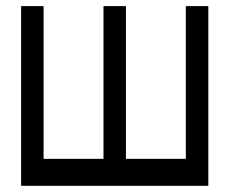

<svg xmlns="http://www.w3.org/2000/svg" viewBox="-20 -557 748 626"><path d="M48.8 48.8V-537.1H122.1V-39.1H317.4V-537.1H390.6V-39.1H585.9V-537.1H659.2V48.8Z"/></svg>

Font: Gap Sans
Style: Bold
Weight: 400
Designer: Alexandre Liziard and Etienne Ozeray
Foundry: Interstices.io
Version: Version 1.610